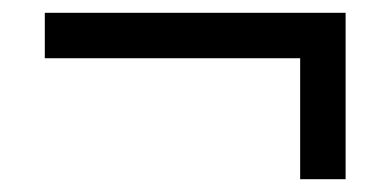

<svg xmlns="http://www.w3.org/2000/svg" viewBox="-20 -408 612 300"><path d="M520 -388V-128H449V-317H50V-388Z"/></svg>

Font: BC Sans
Style: Regular
Weight: 400
Designer: Monotype Design Team
Province of B.C.
Foundry: Monotype Imaging Inc.
Version: Version 2.000;GOOG;noto-source:20170915:90ef993387c0